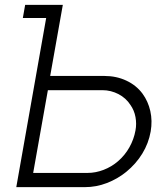

<svg xmlns="http://www.w3.org/2000/svg" viewBox="-20 -770 668 790"><path d="M600 -229Q591.5 -180.5 565.5 -138Q539.5 -95.5 499 -62.5Q463 -33.5 419.5 -16.8Q376 0 329 0H47L170 -696H74L83.5 -750H238.5L186.5 -457.5H409.5Q459 -457.5 500 -438.2Q541 -419 566.5 -384.5Q589.5 -353 598.5 -313Q607.5 -273 600 -229ZM516.5 -338.5Q507.5 -352.5 495 -363.8Q482.5 -375 467.5 -382.8Q452.5 -390.5 435.8 -394.8Q419 -399 401 -399H177L116.5 -58.5H340.5Q373.5 -58.5 406.5 -71.2Q439.5 -84 465.5 -106.5Q494 -131 512.5 -164Q531 -197 537.5 -233.5Q542.5 -260.5 537.5 -288.2Q532.5 -316 516.5 -338.5Z"/></svg>

Font: Russisch Sans Light
Style: Italic
Weight: 300
Italic angle: -10°
Designer: Michael Sharanda (font) & Cristiano Sobral (main changes)
Foundry: Michael Sharanda
Version: Version 2.00;September 8, 2020;FontCreator 13.0.0.2681 64-bi